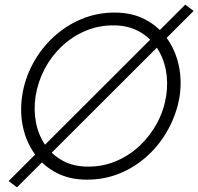

<svg xmlns="http://www.w3.org/2000/svg" viewBox="-20 -763 852 825"><path d="M133 -350Q143 -412 172 -467Q201 -522 245.5 -564Q290 -606 346.5 -630Q403 -654 467 -654Q530 -654 576.5 -628.5Q623 -603 652.5 -560Q682 -517 692.5 -463Q703 -409 694 -350Q684 -288 654.5 -233.5Q625 -179 580.5 -137Q536 -95 479.5 -71Q423 -47 359 -47Q296 -47 249.5 -72.5Q203 -98 174 -140.5Q145 -183 134.5 -237Q124 -291 133 -350ZM75 -350Q65 -280 79 -216Q93 -152 129.5 -101Q166 -50 222.5 -20.5Q279 9 354 9Q430 9 497 -19Q564 -47 617 -96.5Q670 -146 705 -211.5Q740 -277 752 -350Q762 -421 747.5 -485Q733 -549 696.5 -599.5Q660 -650 603.5 -679.5Q547 -709 473 -709Q397 -709 330 -681Q263 -653 209.5 -603.5Q156 -554 121 -489Q86 -424 75 -350ZM776 -743 17 15 53 42 812 -716Z"/></svg>

Font: Jost Light
Style: Italic
Weight: 300
Italic angle: -5°
Version: Version 3.710